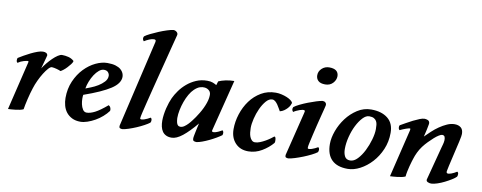

<svg xmlns="http://www.w3.org/2000/svg" viewBox="-65 -1071 3498 1393"><g transform="rotate(10 1684.5 -374.5)"><path d="M186 -167Q180 -150 174 -127.5Q168 -105 162.5 -82.5Q157 -60 153 -39.5Q149 -19 147 -6Q138 -1 122 2.5Q106 6 88.5 8Q71 10 56 11Q41 12 35 12L120 -341Q121 -344 122 -350Q123 -356 116 -356Q109 -356 87 -350Q65 -344 45 -330Q37 -334 36.5 -347Q36 -360 40 -365Q56 -375 78.5 -388Q101 -401 125.5 -413Q150 -425 173.5 -433.5Q197 -442 214 -442Q228 -442 237 -437Q246 -432 248 -421Q248 -419 244.5 -406Q241 -393 236.5 -376.5Q232 -360 227.5 -344Q223 -328 221 -320Q233 -339 250.5 -360.5Q268 -382 286.5 -400Q305 -418 323 -430Q341 -442 354 -442Q377 -442 401 -436Q425 -430 443 -413Q441 -402 430.5 -388.5Q420 -375 407.5 -361.5Q395 -348 382 -338Q369 -328 362 -325Q359 -327 350.5 -330Q342 -333 332.5 -335.5Q323 -338 313 -340Q303 -342 296 -342Q286 -342 271 -325.5Q256 -309 240 -283.5Q224 -258 209.5 -227Q195 -196 186 -167Z M555 -184Q553 -176 553 -156Q553 -136 557.5 -115Q562 -94 572.5 -77.5Q583 -61 601 -61Q627 -61 661.5 -78.5Q696 -96 750 -142Q761 -136 765 -125Q769 -114 767 -103Q750 -80 726 -59Q702 -38 674.5 -22.5Q647 -7 619 2.5Q591 12 568 12Q532 12 506 -1Q480 -14 463.5 -35Q447 -56 439.5 -83.5Q432 -111 432 -140Q432 -208 456.5 -264Q481 -320 519 -359.5Q557 -399 602 -420.5Q647 -442 688 -442Q725 -442 749 -434.5Q773 -427 787 -415Q801 -403 807 -389Q813 -375 813 -362Q813 -313 749.5 -271.5Q686 -230 555 -184ZM672 -389Q654 -389 636 -374Q618 -359 603 -336Q588 -313 577 -285Q566 -257 562 -232Q575 -237 600.5 -247Q626 -257 651 -272Q676 -287 694.5 -307Q713 -327 713 -351Q713 -365 703 -377Q693 -389 672 -389Z M1151 -730Q1151 -729 1144 -702.5Q1137 -676 1126 -633Q1115 -590 1101 -535Q1087 -480 1072 -422Q1057 -364 1043 -308Q1029 -252 1017.5 -206Q1006 -160 999 -129.5Q992 -99 992 -93Q992 -91 991.5 -88.5Q991 -86 993 -84Q995 -81 1003 -81.5Q1011 -82 1022 -85.5Q1033 -89 1044.5 -94.5Q1056 -100 1066 -106Q1074 -101 1074.5 -89.5Q1075 -78 1070 -70Q1056 -59 1031 -45.5Q1006 -32 978 -20Q950 -8 922.5 1Q895 10 877 12Q869 12 860.5 9Q852 6 854 -11L1002 -644Q1003 -648 1004 -653Q1005 -658 1004.5 -661.5Q1004 -665 1001 -667.5Q998 -670 990 -670Q976 -670 956.5 -662Q937 -654 920 -643Q905 -658 915 -678Q929 -689 956.5 -702.5Q984 -716 1014 -728.5Q1044 -741 1072.5 -750Q1101 -759 1118 -761Q1131 -761 1142 -752Q1153 -743 1151 -730Z M1396 -19Q1396 -22 1398.5 -34Q1401 -46 1404 -61.5Q1407 -77 1411 -94.5Q1415 -112 1418 -125Q1364 -60 1319.5 -24.5Q1275 11 1239 11Q1215 11 1198 2.5Q1181 -6 1171 -21Q1161 -36 1156.5 -56Q1152 -76 1152 -99Q1152 -121 1155.5 -145.5Q1159 -170 1164.5 -192.5Q1170 -215 1177 -235.5Q1184 -256 1191 -271Q1204 -299 1225.5 -329Q1247 -359 1276.5 -384Q1306 -409 1343 -425Q1380 -441 1424 -441Q1449 -441 1465.5 -434.5Q1482 -428 1493 -421L1502 -450Q1521 -459 1552 -466Q1583 -473 1617 -473L1521 -93Q1519 -84 1526 -82Q1533 -80 1544.5 -83Q1556 -86 1570 -92.5Q1584 -99 1595 -106Q1596 -104 1599 -101Q1602 -98 1603 -90Q1604 -79 1600 -71Q1585 -60 1562 -46.5Q1539 -33 1514 -21Q1489 -9 1464.5 0Q1440 9 1423 11Q1410 11 1402 6.5Q1394 2 1396 -19ZM1459 -329Q1463 -359 1448.5 -373Q1434 -387 1414 -389Q1398 -391 1379 -385Q1360 -379 1338 -358Q1321 -342 1306 -316Q1291 -290 1280 -259.5Q1269 -229 1262.5 -197Q1256 -165 1256 -137Q1257 -117 1260 -105.5Q1263 -94 1267.5 -88Q1272 -82 1277.5 -80Q1283 -78 1288 -78Q1303 -78 1317.5 -88Q1332 -98 1345 -112Q1358 -126 1369 -141Q1380 -156 1388 -167Q1398 -182 1410 -201.5Q1422 -221 1432 -242Q1442 -263 1449 -283.5Q1456 -304 1458 -320Z M1912 -389Q1888 -389 1866.5 -364Q1845 -339 1828.5 -303Q1812 -267 1802.5 -227.5Q1793 -188 1793 -159Q1793 -143 1795 -125.5Q1797 -108 1802.5 -94Q1808 -80 1817.5 -70.5Q1827 -61 1841 -61Q1858 -61 1878 -69Q1898 -77 1917 -88Q1936 -99 1951 -110Q1966 -121 1973 -127Q1985 -127 1985 -98Q1985 -96 1985 -92Q1985 -88 1983 -82Q1951 -44 1904 -16Q1857 12 1804 12Q1744 12 1708 -27Q1672 -66 1672 -129Q1672 -184 1690 -240Q1708 -296 1741 -341Q1774 -386 1821.5 -414Q1869 -442 1929 -442Q1950 -442 1971.5 -437Q1993 -432 2011 -424.5Q2029 -417 2041.5 -407.5Q2054 -398 2057 -389Q2055 -381 2049.5 -370Q2044 -359 2034 -348Q2024 -337 2010.5 -327.5Q1997 -318 1980 -314Q1975 -322 1968 -335Q1961 -348 1952.5 -360Q1944 -372 1934 -380.5Q1924 -389 1912 -389Z M2301 -413Q2301 -411 2295.5 -389.5Q2290 -368 2281.5 -335Q2273 -302 2263.5 -263.5Q2254 -225 2246 -190Q2238 -155 2232 -128Q2226 -101 2226 -93V-89Q2226 -85 2227 -84Q2229 -81 2237 -81.5Q2245 -82 2256 -85.5Q2267 -89 2278.5 -94.5Q2290 -100 2300 -106Q2308 -101 2308.5 -89.5Q2309 -78 2304 -70Q2290 -59 2263 -45.5Q2236 -32 2206 -20Q2176 -8 2147 1Q2118 10 2100 12Q2092 12 2083.5 9Q2075 6 2077 -11L2155 -327Q2157 -335 2158.5 -342.5Q2160 -350 2155 -352Q2150 -354 2141.5 -353Q2133 -352 2121.5 -348Q2110 -344 2098 -338.5Q2086 -333 2076 -326Q2061 -341 2071 -361Q2085 -372 2112.5 -385.5Q2140 -399 2170 -410.5Q2200 -422 2228.5 -431Q2257 -440 2274 -442Q2287 -442 2295 -434Q2303 -426 2301 -413ZM2202 -619Q2202 -648 2224.5 -669Q2247 -690 2279 -690Q2346 -690 2348 -638Q2348 -609 2326.5 -586Q2305 -563 2270 -563Q2235 -563 2218.5 -578.5Q2202 -594 2202 -619Z M2544 -51Q2572 -51 2598 -78.5Q2624 -106 2644 -146Q2664 -186 2676.5 -230Q2689 -274 2689 -307Q2689 -324 2687.5 -339Q2686 -354 2679.5 -365.5Q2673 -377 2660.5 -384Q2648 -391 2626 -391Q2602 -391 2578.5 -366Q2555 -341 2535.5 -302.5Q2516 -264 2504 -217Q2492 -170 2492 -127Q2492 -95 2503.5 -73Q2515 -51 2544 -51ZM2379 -144Q2379 -189 2398 -241Q2417 -293 2450.5 -337.5Q2484 -382 2530.5 -412Q2577 -442 2632 -442Q2708 -442 2753.5 -406Q2799 -370 2799 -299Q2799 -234 2775 -177.5Q2751 -121 2712.5 -79Q2674 -37 2627.5 -12.5Q2581 12 2536 12Q2459 12 2419 -27.5Q2379 -67 2379 -144Z M3062 -412Q3061 -407 3059 -395.5Q3057 -384 3054 -370Q3051 -356 3047.5 -341.5Q3044 -327 3041 -315Q3061 -335 3085 -357.5Q3109 -380 3136 -398.5Q3163 -417 3191 -429.5Q3219 -442 3246 -442Q3275 -442 3292.5 -427.5Q3310 -413 3310 -381Q3310 -375 3308 -362Q3306 -349 3300 -322.5Q3294 -296 3283.5 -251.5Q3273 -207 3257 -137Q3251 -111 3249 -98Q3247 -85 3254 -82Q3263 -78 3283.5 -85.5Q3304 -93 3324 -106Q3333 -102 3333 -90Q3333 -82 3332 -78Q3331 -74 3329 -70Q3317 -58 3295 -44.5Q3273 -31 3248 -18.5Q3223 -6 3197.5 2.5Q3172 11 3153 12Q3140 12 3127.5 6.5Q3115 1 3116 -11L3181 -259Q3183 -267 3187.5 -282.5Q3192 -298 3193 -313Q3194 -328 3189.5 -339Q3185 -350 3170 -350Q3162 -350 3146.5 -340.5Q3131 -331 3113 -315Q3095 -299 3076 -279.5Q3057 -260 3041 -239Q3024 -216 3012 -191Q3000 -166 2993 -143Q2991 -137 2986 -121Q2981 -105 2976 -85.5Q2971 -66 2966.5 -44.5Q2962 -23 2961 -7Q2952 -2 2936 1.5Q2920 5 2902.5 7Q2885 9 2870 10Q2855 11 2849 11L2934 -341Q2937 -354 2933 -355Q2928 -357 2905 -349Q2882 -341 2859 -330Q2854 -335 2853 -338Q2852 -341 2851 -346Q2850 -353 2851 -357Q2852 -361 2854 -365Q2872 -375 2895.5 -388.5Q2919 -402 2943 -414Q2967 -426 2988.5 -434.5Q3010 -443 3024 -443Q3028 -443 3035 -442Q3042 -441 3048.5 -438Q3055 -435 3059 -428.5Q3063 -422 3062 -412Z"/></g></svg>

Font: Lusitana
Style: Bold Italic
Weight: 700
Designer: Ana Paula Megda
Foundry: Ana Paula Megda
Version: Version 1.000; ttfautohint (v1.1) -l 8 -r 50 -G 200 -x 14 -D